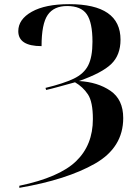

<svg xmlns="http://www.w3.org/2000/svg" viewBox="-20 -744 675 924"><path d="M73 160Q301 121 437 43.5Q573 -34 573 -176Q573 -265 511.5 -307Q450 -349 360 -354Q471 -393 515.5 -436Q560 -479 560 -553Q560 -724 313 -724Q198 -724 133 -687.5Q68 -651 68 -594Q68 -522 180 -522Q180 -629 209.5 -672Q239 -715 303 -715Q370 -715 397.5 -675.5Q425 -636 425 -543Q425 -470 404.5 -429.5Q384 -389 335 -365.5Q286 -342 199 -321L202 -311Q225 -316 266.5 -327.5Q308 -339 341 -348Q379 -326 403 -290Q427 -254 427 -171Q427 -46 346 32Q265 110 73 150Z"/></svg>

Font: Noto Serif Display Semi
Style: Regular
Weight: 600
Designer: Monotype Design Team
Foundry: Monotype Imaging Inc.
Version: Version 1.900